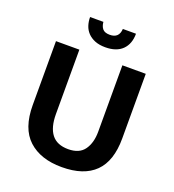

<svg xmlns="http://www.w3.org/2000/svg" viewBox="-148 -933 956 1057"><g transform="rotate(20 330.5 -404.0)"><path d="M67 -630H204V-253Q204 -175 235.5 -134.5Q267 -94 333 -94Q398 -94 427 -135Q456 -176 456 -241V-630H593V-251Q593 -119 527.5 -54Q462 11 333 11Q209 11 138 -54Q67 -119 67 -256ZM276 -819Q278 -794 290.5 -779Q303 -764 333 -764Q387 -764 390 -819H467Q467 -759 432.5 -725Q398 -691 333 -691Q297 -691 271.5 -701.5Q246 -712 229.5 -729.5Q213 -747 205.5 -770Q198 -793 198 -819Z"/></g></svg>

Font: Mukta Mahee
Style: Bold
Weight: 700
Designer: Shuchita Grover, Noopur Datye, Girish Dalvi, Yashodeep Gholap
Foundry: Ek Type
Version: Version 2.538;PS 1.000;hotconv 16.6.51;makeotf.lib2.5.65220;